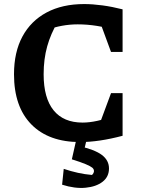

<svg xmlns="http://www.w3.org/2000/svg" viewBox="-20 -690 701 946"><path d="M375 10Q220 10 134.5 -77Q49 -164 49 -324Q49 -433 90.5 -510Q132 -587 209.5 -628.5Q287 -670 395 -670Q436 -670 484.5 -663.5Q533 -657 584 -644L551 -540Q504 -555 457 -562.5Q410 -570 363 -570Q324 -570 285.5 -563Q247 -556 210 -542L265 -583Q230 -524 212.5 -461.5Q195 -399 195 -324Q195 -207 244 -146.5Q293 -86 387 -86Q420 -86 459 -94.5Q498 -103 544 -120L584 -21Q467 10 375 10ZM448 -18 527 -231H584V-21ZM527 -434 449 -646 584 -644V-434ZM286 220 294 142Q330 154 364 161.5Q398 169 433 172Q438 168 440.5 162.5Q443 157 443 153Q443 143 434.5 136Q426 129 402.5 119Q379 109 334 95L366 29Q447 47 482 73.5Q517 100 517 140Q517 181 485.5 205.5Q454 230 401.5 235Q349 240 286 220ZM359 -16H410L384 95H334Z"/></svg>

Font: Piazzolla 24pt
Style: Bold
Weight: 700
Designer: Juan Pablo del Peral
Foundry: Huerta Tipografica
Version: Version 2.005